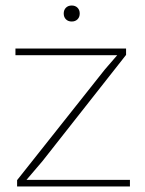

<svg xmlns="http://www.w3.org/2000/svg" viewBox="-20 -676 524 696"><path d="M219 -648Q227 -656 240 -656Q253 -656 261 -648Q269 -640 269 -627Q269 -614 261 -606Q253 -598 240 -598Q227 -598 219 -606Q211 -614 211 -627Q211 -640 219 -648ZM42 0V-23L360 -424L405 -476H36V-500H437V-477L134 -92L76 -24H451V0Z"/></svg>

Font: Elaine Sans ExtraLight
Style: Regular
Weight: 275
Designer: Wei Huang
Foundry: Wei Huang
Version: Version 2.001;December 24, 2019;FontCreator 12.0.0.2547 64-b